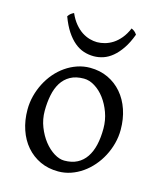

<svg xmlns="http://www.w3.org/2000/svg" viewBox="-107 -764 716 856"><g transform="rotate(15 251.5 -335.5)"><path d="M388.2 -222.2Q388.2 -260.7 375.5 -295.7Q362.8 -330.6 342.8 -357.2Q322.8 -383.8 297.4 -399.4Q272 -415 247.1 -415Q210 -415 184.6 -400.9Q159.2 -386.7 143.8 -362.1Q128.4 -337.4 121.6 -303.7Q114.7 -270 114.7 -231Q114.7 -192.4 128.4 -157.5Q142.1 -122.6 162.8 -96.2Q183.6 -69.8 208.5 -54.4Q233.4 -39.1 255.9 -39.1Q290.5 -39.1 315.4 -52Q340.3 -64.9 356.4 -88.9Q372.6 -112.8 380.4 -146.5Q388.2 -180.2 388.2 -222.2ZM463.9 -236.8Q463.9 -204.1 455.6 -172.9Q447.3 -141.6 432.6 -113.8Q418 -85.9 397.5 -62.3Q377 -38.6 352.3 -21.5Q327.6 -4.4 299.8 5.1Q272 14.6 242.2 14.6Q195.8 14.6 158.4 -2.9Q121.1 -20.5 94.5 -51.3Q67.9 -82 53.5 -124.5Q39.1 -167 39.1 -216.8Q39.1 -249 47.1 -280.3Q55.2 -311.5 69.6 -339.6Q84 -367.7 104.2 -391.4Q124.5 -415 149.2 -432.1Q173.8 -449.2 202.4 -459Q231 -468.8 261.2 -468.8Q307.1 -468.8 344.5 -451.2Q381.8 -433.6 408.4 -402.6Q435.1 -371.6 449.5 -329.1Q463.9 -286.6 463.9 -236.8ZM419.9 -664.1Q405.3 -624.5 387 -597.7Q368.7 -570.8 348.4 -554Q328.1 -537.1 306.2 -529.8Q284.2 -522.5 262.2 -522.5Q238.3 -522.5 215.8 -529.8Q193.4 -537.1 173.1 -554Q152.8 -570.8 135 -597.7Q117.2 -624.5 102.5 -664.1Q108.4 -672.9 114.3 -677.5Q120.1 -682.1 128.4 -686Q140.6 -658.2 156.5 -639.2Q172.4 -620.1 189.9 -608.6Q207.5 -597.2 225.8 -592Q244.1 -586.9 260.3 -586.9Q277.3 -586.9 296.1 -592Q314.9 -597.2 332.8 -608.6Q350.6 -620.1 366.5 -639.2Q382.3 -658.2 394 -686Q402.3 -682.1 408.2 -677.5Q414.1 -672.9 419.9 -664.1Z"/></g></svg>

Font: Gentium Plus APac
Style: Regular
Weight: 400
Designer: J. Victor Gaultney, Annie Olsen, Iska Routamaa, Becca Hirsbrunner
Foundry: SIL International
Version: Version 5.000